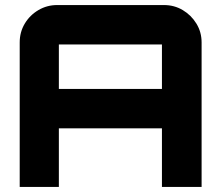

<svg xmlns="http://www.w3.org/2000/svg" viewBox="-20 -740 876 760"><path d="M58 0V-572Q58 -613 78 -646.5Q98 -680 132 -700Q166 -720 206 -720H629Q670 -720 703.5 -700Q737 -680 757.5 -646.5Q778 -613 778 -572V0H621V-232H213V0H58ZM213 -388H621V-564Q621 -564 621 -564Q621 -564 621 -564H213Q213 -564 213 -564Q213 -564 213 -564V-388Z"/></svg>

Font: Orbitron Black
Style: Regular
Weight: 900
Designer: Matt McInerney
Foundry: The League of Moveable Type
Version: Version 2.001